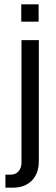

<svg xmlns="http://www.w3.org/2000/svg" viewBox="-20 -705 259 885"><path d="M78 -605V-685H158V-605ZM79 45V-520H159V38Q159 94 127 127Q95 160 40 160H5V100H29Q52 100 65.5 84.5Q79 69 79 45Z"/></svg>

Font: Homenaje
Style: Regular
Weight: 400
Version: Version 1.002